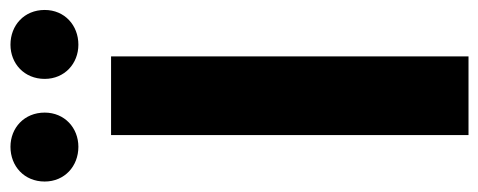

<svg xmlns="http://www.w3.org/2000/svg" viewBox="-306 -636 937 376"><g transform="rotate(-90 163.0 -448.5)"><path d="M240 0V-700H86V0ZM263 -764C301 -764 331 -791 331 -830C331 -870 301 -897 263 -897C226 -897 196 -870 196 -830C196 -791 226 -764 263 -764ZM63 -764C100 -764 130 -791 130 -830C130 -870 100 -897 63 -897C25 -897 -5 -870 -5 -830C-5 -791 25 -764 63 -764Z"/></g></svg>

Font: Montserrat-Alt1
Style: Bold
Weight: 700
Designer: Differentunic
Foundry: Differentunic
Version: Version 7.222